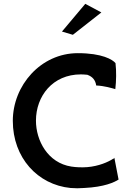

<svg xmlns="http://www.w3.org/2000/svg" viewBox="-20 -983 689 1004"><path d="M304 -818 361 -801 510 -918 426 -963ZM572 -153C546 -136 497 -114 436 -109C407 -107 379 -108 353 -112C230 -131 168 -248 168 -352C168 -480 255 -594 403 -594C414 -594 425 -593 436 -592H437L439 -591C463 -582 479 -565 483 -536C527 -534 565 -522 583 -517C588 -561 589 -609 584 -653C569 -671 515 -705 387 -705C193 -705 47 -536 47 -351C47 -158 177 -17 349 0C373 2 396 2 420 0C526 -5 578 -30 600 -44L578 -158C577 -157 576 -154 574 -153Z"/></svg>

Font: Bluebird
Style: Li
Weight: 300
Designer: Jasper
Foundry: Cannot Into Space Fonts
Version: Version 0.98